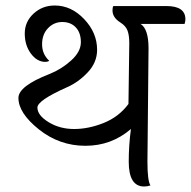

<svg xmlns="http://www.w3.org/2000/svg" viewBox="-20 -673 694 698"><path d="M520 -497 516 -85Q516 -15 527 1Q516 5 504 5Q448 5 448 -85Q448 -145 456 -204Q385 -143 290.5 -143Q196 -143 121.5 -202.5Q47 -262 47 -317Q47 -360 160 -404Q203 -421 238.5 -453Q274 -485 274 -519.5Q274 -554 255.5 -573.5Q237 -593 206.5 -593Q176 -593 154.5 -570.5Q133 -548 133 -512Q133 -476 159 -452Q153 -448 145 -448Q115 -448 92.5 -478Q70 -508 70 -551Q70 -594 102 -623.5Q134 -653 179 -653Q239 -653 286 -603.5Q333 -554 333 -492Q333 -446 299 -410Q265 -374 224 -356Q116 -308 116 -282Q116 -254 156.5 -229Q197 -204 249.5 -204Q302 -204 357 -226Q412 -248 447 -295Q450 -487 450 -516Q450 -545 443.5 -562Q437 -579 418 -591Q389 -609 389 -635Q389 -646 392 -651H585Q654 -651 654 -603Q654 -595 651 -586H491Q520 -568 520 -497Z"/></svg>

Font: Laila
Style: Regular
Weight: 400
Version: Version 1.301;PS 1.0;hotconv 1.0.78;makeotf.lib2.5.61930; tt